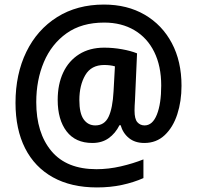

<svg xmlns="http://www.w3.org/2000/svg" viewBox="-20 -739 864 842"><path d="M776 -363Q776 -295 757.5 -238Q739 -181 702.5 -146.5Q666 -112 613 -112Q572 -112 545.5 -133.5Q519 -155 509 -190H504Q486 -154 456.5 -133Q427 -112 385 -112Q311 -112 272 -163Q233 -214 233 -301Q233 -369 257 -420.5Q281 -472 327 -501Q373 -530 437 -530Q476 -530 515 -523Q554 -516 581 -505L572 -300Q571 -286 570.5 -274.5Q570 -263 570 -254Q570 -217 582.5 -203Q595 -189 614 -189Q649 -189 668 -236.5Q687 -284 687 -364Q687 -449 656.5 -511Q626 -573 569.5 -606.5Q513 -640 437 -640Q338 -640 272 -593Q206 -546 172.5 -467Q139 -388 139 -291Q139 -156 205.5 -76.5Q272 3 403 3Q456 3 510 -9.5Q564 -22 609 -40V42Q566 61 515 72Q464 83 405 83Q292 83 212 38.5Q132 -6 90 -89Q48 -172 48 -288Q48 -414 95.5 -511.5Q143 -609 230.5 -664Q318 -719 436 -719Q538 -719 614.5 -674.5Q691 -630 733.5 -550Q776 -470 776 -363ZM328 -300Q328 -242 347 -215.5Q366 -189 398 -189Q438 -189 456 -226.5Q474 -264 478 -339L484 -448Q474 -451 462 -452.5Q450 -454 437 -454Q380 -454 354 -409.5Q328 -365 328 -300Z"/></svg>

Font: Noto Sans Khmer SemiCondensed SemiBold
Style: Regular
Weight: 600
Width: 4
Designer: Danh Hong and the Monotype Design Team
Foundry: Monotype Imaging Inc.
Version: Version 2.004; ttfautohint (v1.8.4.7-5d5b)